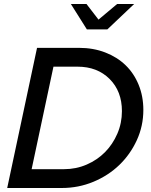

<svg xmlns="http://www.w3.org/2000/svg" viewBox="-20 -939 753 959"><path d="M16 0 165 -700H375Q446 -700 505.5 -677Q565 -654 607 -613.5Q649 -573 672.5 -515.5Q696 -458 696 -390Q696 -310 663.5 -239Q631 -168 576 -115Q521 -62 446.5 -31Q372 0 289 0ZM367 -606H247L138 -94H300Q360 -94 413 -117Q466 -140 504.5 -179Q543 -218 566 -271Q589 -324 589 -384Q589 -483 527.5 -544.5Q466 -606 367 -606ZM412 -919 472 -841 565 -919H650L516 -792H414L334 -919Z"/></svg>

Font: Red Hat Display Medium
Style: Italic
Weight: 500
Italic angle: -12°
Designer: Pentagram / MCKL
Foundry: Pentagram / MCKL
Version: Version 1.003; Red Hat Display Medium Italic